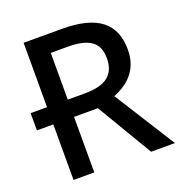

<svg xmlns="http://www.w3.org/2000/svg" viewBox="-129 -826 890 939"><g transform="rotate(-20 316.5 -357.0)"><path d="M95.2 -713.9V-378.9H9.8V-289.1H95.2V0H203.1V-289.1H327.1L499 0H623L422.9 -316.9C492.7 -345.2 563 -397.5 563 -507.8C563 -646.5 478 -713.9 294.9 -713.9ZM288.1 -622.1C399.9 -622.1 452.1 -589.4 452.1 -503.9C452.1 -421.4 403.8 -378.9 293 -378.9H203.1V-622.1Z"/></g></svg>

Font: Noto Reveo Sans
Style: Regular
Weight: 500
Designer: Monotype Design Team
Foundry: Monotype Imaging Inc.
Version: Version 2.007